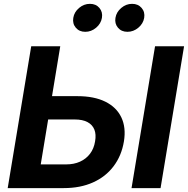

<svg xmlns="http://www.w3.org/2000/svg" viewBox="-20 -965 964 985"><path d="M193.8 -471.7H377.4Q462.9 -471.7 520.3 -443.4Q577.6 -415 602.5 -362.8Q627.4 -310.5 615.7 -239.3Q603.5 -166 562.7 -112.1Q522 -58.1 457 -29.1Q392.1 0 307.1 0H19.5L140.1 -727.5H289.1L189 -121.6H319.3Q359.4 -121.6 390.6 -135.7Q421.9 -149.9 441.9 -176.3Q461.9 -202.6 467.8 -239.7Q474.1 -275.4 464.1 -300.3Q454.1 -325.2 429 -338.6Q403.8 -352.1 363.3 -352.1H174.3ZM924.3 -727.5 803.7 0H654.8L775.4 -727.5ZM633.8 -801.8Q603 -801.8 585.2 -822.8Q567.4 -843.8 572.3 -873.5Q577.1 -903.3 602.1 -924.3Q627 -945.3 657.7 -945.3Q688.5 -945.3 706.5 -924.3Q724.6 -903.3 719.7 -873.5Q714.8 -843.8 689.7 -822.8Q664.6 -801.8 633.8 -801.8ZM417.5 -801.8Q386.7 -801.8 368.9 -822.8Q351.1 -843.8 356 -873.5Q360.8 -903.3 385.7 -924.3Q410.6 -945.3 441.4 -945.3Q472.2 -945.3 490 -924.3Q507.8 -903.3 502.9 -873.5Q498 -843.8 473.1 -822.8Q448.2 -801.8 417.5 -801.8Z"/></svg>

Font: Inter 16pt
Style: Bold Italic
Weight: 700
Italic angle: -9.3988°
Version: Version 4.001;git-66647c0bb